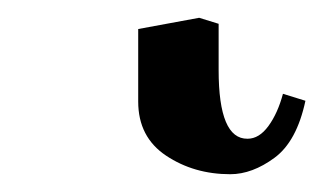

<svg xmlns="http://www.w3.org/2000/svg" viewBox="-20 59 371 217"><path d="M136.2 91.8 205.1 79.1 227.1 85.9V138.2Q227.1 216.3 259.8 215.8Q272.9 215.8 283.4 201.4Q293.9 187 299.8 165L325.2 172.9Q315.4 218.8 290.3 237.3Q265.1 255.9 240.2 255.9Q199.2 255.9 167.7 234.9Q136.2 213.9 136.2 173.8Z"/></svg>

Font: Linux Libertine
Style: Semibold
Weight: 600
Designer: Philipp H. Poll
Foundry: Philipp H. Poll
Version: Version 5.1.2 ; ttfautohint (v0.9)